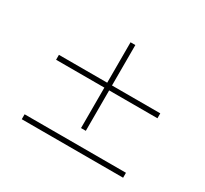

<svg xmlns="http://www.w3.org/2000/svg" viewBox="-153 -1023 1306 1221"><g transform="rotate(30 500.0 -412.0)"><path d="M872.1 -500V-463.9H517.6V-167H482.4V-463.9H127.9V-500H482.4V-796.9H517.6V-500ZM127.9 -63.5H872.1V-27.3H127.9Z"/></g></svg>

Font: GenEi Gothic M ExtraLight
Style: Regular
Weight: 200
Designer: o_tamon (Modified); [Source Han Sans]
Ryoko NISHIZUKA  (kana & ideographs); Paul D. Hunt (Latin, Greek & Cyrillic); Wenl
Version: Version 1.1a;Original Version 1.004